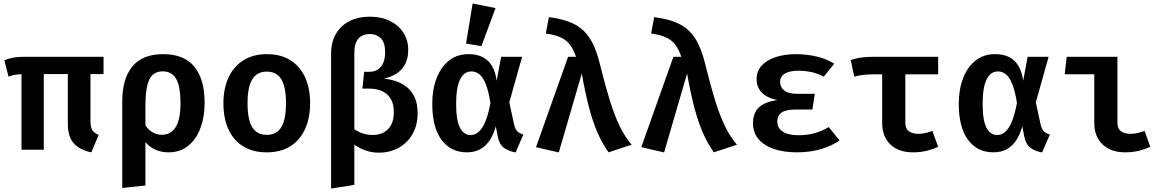

<svg xmlns="http://www.w3.org/2000/svg" viewBox="-20 -853 6640 1094"><path d="M229.5 -447V0H102.5V-447ZM495.5 -447.5V-164Q495.5 -128.5 506.2 -111.2Q517 -94 542 -84.5L500.5 15Q435.5 2 401 -35.5Q366.5 -73 366.5 -147V-447ZM570 -529.5V-431H148Q113.5 -431 93.5 -429.8Q73.5 -428.5 59.5 -425.5Q45.5 -422.5 28.5 -416.5L5 -509Q21 -516 37.5 -520.5Q54 -525 74.5 -527.2Q95 -529.5 122 -529.5Z M909.5 -544.5Q1029 -544.5 1087.5 -473Q1146 -401.5 1146 -266Q1146 -188 1122.5 -124.2Q1099 -60.5 1053 -22.8Q1007 15 940 15Q900.5 15 867.2 0.8Q834 -13.5 808.5 -43V204L676.5 218V-273.5Q676.5 -405 734.5 -474.8Q792.5 -544.5 909.5 -544.5ZM907.5 -446.5Q852.5 -446.5 830.5 -399Q808.5 -351.5 808.5 -251V-139Q826.5 -112 850.2 -98.5Q874 -85 902.5 -85Q954 -85 981.2 -129Q1008.5 -173 1008.5 -264.5Q1008.5 -331 997 -371Q985.5 -411 963 -428.8Q940.5 -446.5 907.5 -446.5Z M1500.5 -544.5Q1579.5 -544.5 1634.5 -510Q1689.5 -475.5 1718.2 -412.8Q1747 -350 1747 -266Q1747 -180 1718 -117Q1689 -54 1634 -19.5Q1579 15 1500 15Q1421.5 15 1366.2 -18.8Q1311 -52.5 1282 -115.2Q1253 -178 1253 -265Q1253 -348 1282 -411Q1311 -474 1366.5 -509.2Q1422 -544.5 1500.5 -544.5ZM1500.5 -445Q1445 -445 1417.8 -401.5Q1390.5 -358 1390.5 -265Q1390.5 -171 1417.5 -127.8Q1444.5 -84.5 1500 -84.5Q1555.5 -84.5 1582.5 -127.8Q1609.5 -171 1609.5 -266Q1609.5 -358.5 1582.5 -401.8Q1555.5 -445 1500.5 -445Z M2086.5 -758Q2152.5 -758 2201.8 -733.8Q2251 -709.5 2278.5 -666.8Q2306 -624 2306 -568.5Q2306 -522.5 2289.5 -489.5Q2273 -456.5 2241.8 -435.5Q2210.5 -414.5 2166.5 -405Q2198.5 -402 2232.5 -391.5Q2266.5 -381 2295.2 -359.2Q2324 -337.5 2341.8 -300.8Q2359.5 -264 2359.5 -207.5Q2359.5 -140.5 2331 -90Q2302.5 -39.5 2252.2 -11.2Q2202 17 2136.5 17Q2083.5 17 2035 -7.2Q1986.5 -31.5 1945 -75.5L1973 -136.5Q2001.5 -111.5 2033 -97.8Q2064.5 -84 2105.5 -84Q2138.5 -84 2165.2 -97.8Q2192 -111.5 2208 -140.2Q2224 -169 2224 -213.5Q2224 -281.5 2186 -314.8Q2148 -348 2085 -348H2045L2055 -444H2086Q2111.5 -444 2131.5 -456.2Q2151.5 -468.5 2163 -493.2Q2174.5 -518 2174.5 -556.5Q2174.5 -608.5 2150.8 -633.8Q2127 -659 2087 -659Q2045 -659 2022 -632.8Q1999 -606.5 1999 -551V200.5L1866.5 221.5V-546Q1866.5 -613.5 1894.5 -660.8Q1922.5 -708 1972.2 -733Q2022 -758 2086.5 -758Z M2649 -544.5Q2696.5 -544.5 2729.5 -528Q2762.5 -511.5 2782.8 -477.8Q2803 -444 2810 -393L2835.5 -529.5H2955L2882 -270L2908.5 -147Q2915.5 -116.5 2928 -104.5Q2940.5 -92.5 2962 -86.5L2918 15.5Q2877 8.5 2850.5 -11.5Q2824 -31.5 2815.5 -79L2805 -133Q2792 -86.5 2770.2 -53.5Q2748.5 -20.5 2716.2 -2.8Q2684 15 2640.5 15Q2548.5 15 2495.8 -56.2Q2443 -127.5 2443 -261.5Q2443 -343.5 2467.8 -407.5Q2492.5 -471.5 2538.5 -508Q2584.5 -544.5 2649 -544.5ZM2665.5 -446Q2624 -446 2601.5 -400.2Q2579 -354.5 2579 -261.5Q2579 -166.5 2601 -125Q2623 -83.5 2661.5 -83.5Q2677 -83.5 2692.5 -91.2Q2708 -99 2723 -119Q2738 -139 2751 -174.8Q2764 -210.5 2774.5 -266.5Q2763.5 -334.5 2747.8 -373.8Q2732 -413 2711.8 -429.5Q2691.5 -446 2665.5 -446ZM2673 -833 2803.5 -807 2723 -590 2635.5 -605Z M3217 -529.5H3262Q3248 -571 3228.5 -597.2Q3209 -623.5 3176.5 -639Q3144 -654.5 3090 -662L3107.5 -755.5Q3176 -746.5 3224.5 -728Q3273 -709.5 3306.5 -677Q3340 -644.5 3362.8 -594Q3385.5 -543.5 3402.5 -471Q3430.5 -358 3456.5 -275Q3482.5 -192 3512 -132Q3541.5 -72 3579 -28.5L3447.5 15Q3412 -34.5 3385 -96.2Q3358 -158 3336.2 -240.5Q3314.5 -323 3295 -434L3164 15.5L3034 -14.5Z M3817 -529.5H3862Q3848 -571 3828.5 -597.2Q3809 -623.5 3776.5 -639Q3744 -654.5 3690 -662L3707.5 -755.5Q3776 -746.5 3824.5 -728Q3873 -709.5 3906.5 -677Q3940 -644.5 3962.8 -594Q3985.5 -543.5 4002.5 -471Q4030.5 -358 4056.5 -275Q4082.5 -192 4112 -132Q4141.5 -72 4179 -28.5L4047.5 15Q4012 -34.5 3985 -96.2Q3958 -158 3936.2 -240.5Q3914.5 -323 3895 -434L3764 15.5L3634 -14.5Z M4609 -229H4513.5Q4457.5 -229 4433.2 -211.5Q4409 -194 4409 -159.5Q4409 -124 4440 -103.2Q4471 -82.5 4530 -82.5Q4581 -82.5 4623.5 -94.8Q4666 -107 4702 -129L4764 -52.5Q4720.5 -22.5 4658.8 -3.8Q4597 15 4519.5 15Q4447.5 15 4391.2 -3.8Q4335 -22.5 4302.8 -59.5Q4270.5 -96.5 4270.5 -150Q4270.5 -210 4304.5 -241.5Q4338.5 -273 4409 -282.5Q4347.5 -296 4319.2 -327Q4291 -358 4291 -402.5Q4291 -448.5 4320.8 -480.2Q4350.5 -512 4401.5 -528.2Q4452.5 -544.5 4515.5 -544.5Q4573.5 -544.5 4630.8 -531.5Q4688 -518.5 4733.5 -490L4673.5 -416Q4643 -433.5 4605.5 -441.8Q4568 -450 4530 -450Q4480 -450 4452.5 -434Q4425 -418 4425 -385Q4425 -355.5 4449.2 -337Q4473.5 -318.5 4520 -318.5H4622.5Z M5325.5 -529.5V-429.5H4960Q4942 -429.5 4923.8 -428.5Q4905.5 -427.5 4886.8 -424.8Q4868 -422 4847.5 -416L4827.5 -510.5Q4855 -521 4887.2 -525.2Q4919.5 -529.5 4961.5 -529.5ZM5138.5 -445.5V-153.5Q5138.5 -119.5 5158.8 -105Q5179 -90.5 5212.5 -90.5Q5233.5 -90.5 5254 -95.2Q5274.5 -100 5292.5 -107L5325.5 -17Q5301.5 -4.5 5264.2 5.2Q5227 15 5182 15Q5100 15 5053.2 -30Q5006.5 -75 5006.5 -153V-445.5Z M5649 -544.5Q5696.5 -544.5 5729.5 -528Q5762.5 -511.5 5782.8 -477.8Q5803 -444 5810 -393L5835.5 -529.5H5955L5882 -270L5908.5 -147Q5915.5 -116.5 5928 -104.5Q5940.5 -92.5 5962 -86.5L5918 15.5Q5877 8.5 5850.5 -11.5Q5824 -31.5 5815.5 -79L5805 -133Q5792 -86.5 5770.2 -53.5Q5748.5 -20.5 5716.2 -2.8Q5684 15 5640.5 15Q5548.5 15 5495.8 -56.2Q5443 -127.5 5443 -261.5Q5443 -343.5 5467.8 -407.5Q5492.5 -471.5 5538.5 -508Q5584.5 -544.5 5649 -544.5ZM5665.5 -446Q5624 -446 5601.5 -400.2Q5579 -354.5 5579 -261.5Q5579 -166.5 5601 -125Q5623 -83.5 5661.5 -83.5Q5677 -83.5 5692.5 -91.2Q5708 -99 5723 -119Q5738 -139 5751 -174.8Q5764 -210.5 5774.5 -266.5Q5763.5 -334.5 5747.8 -373.8Q5732 -413 5711.8 -429.5Q5691.5 -446 5665.5 -446Z M6215 -430H6046.5L6058 -529.5H6347V-153.5Q6347 -119.5 6367.5 -105Q6388 -90.5 6422 -90.5Q6442.5 -90.5 6462.8 -95.2Q6483 -100 6502 -107L6534 -17Q6510.5 -4.5 6473.2 5.2Q6436 15 6391 15Q6310 15 6262.5 -30Q6215 -75 6215 -153Z"/></svg>

Font: Fira Code Light SemiBold
Style: Regular
Weight: 600
Monospace: yes
Version: Version 5.002